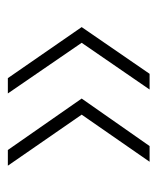

<svg xmlns="http://www.w3.org/2000/svg" viewBox="24 -537 401 489"><g transform="rotate(-90 224.5 -292.5)"><path d="M241 -112 360 -285 231 -473H270L400 -285L281 -112ZM57 -112 177 -285 47 -473H87L218 -285L97 -112Z"/></g></svg>

Font: Alumni Sans ExtraLight
Style: Regular
Weight: 250
Version: Version 1.018